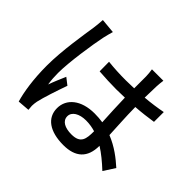

<svg xmlns="http://www.w3.org/2000/svg" viewBox="-172 -1039 1344 1344"><g transform="rotate(45 500.0 -367.0)"><path d="M267 -767 158 -777C157 -751 153 -719 150 -694C138 -614 106 -423 106 -275C106 -139 124 -28 145 43L234 36C233 24 232 9 231 -1C231 -13 233 -33 236 -47C247 -98 281 -200 308 -276L258 -315C242 -278 220 -228 206 -187C200 -224 198 -258 198 -294C198 -401 230 -609 247 -690C251 -708 261 -749 267 -767ZM758 -776H645C648 -757 651 -729 651 -712V-594C623 -593 596 -592 568 -592C508 -592 452 -595 395 -601L396 -507C454 -503 509 -500 567 -500C595 -500 623 -501 651 -502C653 -424 657 -338 661 -268C635 -272 608 -274 580 -274C446 -274 367 -206 367 -114C367 -18 446 38 581 38C700 38 764 -19 764 -138C810 -109 856 -71 903 -27L957 -111C907 -156 843 -207 760 -240C757 -317 750 -407 749 -507C807 -511 863 -518 915 -526V-623C864 -613 808 -605 749 -600C750 -646 751 -689 752 -714C753 -734 755 -756 758 -776ZM458 -125C458 -168 505 -197 572 -197C604 -197 635 -192 665 -183C665 -107 659 -55 568 -55C504 -55 458 -78 458 -125Z"/></g></svg>

Font: DAIFUKU Sans JP Medium
Style: Regular
Weight: 500
Designer: Original font ‘Source Han Sans JP’ : Ryoko NISHIZUKA  (kana, bopomofo & ideographs); Paul D. Hunt (Latin, Greek & Cyrill
Foundry: Daifuku
Version: Version 1.000